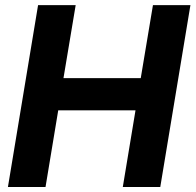

<svg xmlns="http://www.w3.org/2000/svg" viewBox="-20 -748 782 768"><path d="M11.7 0 132.3 -727.5H282.7L233.9 -435.5H543L591.8 -727.5H741.7L621.1 0H471.2L522 -306.6H212.9L162.1 0Z"/></svg>

Font: Inter Display
Style: Bold Italic
Weight: 700
Italic angle: -9.39999°
Designer: Rasmus Andersson
Foundry: rsms
Version: Version 4.000;git-a52131595